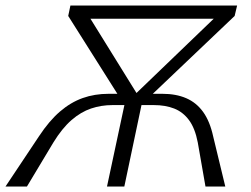

<svg xmlns="http://www.w3.org/2000/svg" viewBox="-33 -678 914 698"><path d="M714 0 686 -160Q676 -212 654 -241.5Q632 -271 600 -283.5Q568 -296 526 -296H467L476 -337H557Q607 -337 644 -321Q681 -305 705.5 -271Q730 -237 742 -182L786 0ZM-13 0 109 -183Q146 -239 185 -272.5Q224 -306 267.5 -321.5Q311 -337 362 -337H442L434 -296H376Q335 -296 298 -283.5Q261 -271 227 -241.5Q193 -212 161 -160L65 0ZM356 0 428 -337H490L419 0ZM248 -610 257 -658H797L786 -610ZM820 -620 492 -308H430L794 -658H829ZM223 -658H266L483 -308H412L215 -620Z"/></svg>

Font: Ysabeau Office Light
Style: Italic
Weight: 300
Italic angle: -12°
Designer: Christian Thalmann (Catharsis Fonts)
Version: Version 2.001;gftools[0.9.30]; featfreeze: tnum,lnum,ss02